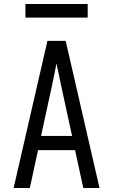

<svg xmlns="http://www.w3.org/2000/svg" viewBox="-20 -939 565 959"><path d="M48 0 217 -735H308L477 0H396L355 -189H170L129 0ZM185 -260H340L290 -490Q283 -523 276 -556Q269 -589 262 -622Q256 -589 249 -556Q242 -523 235 -490ZM107 -851V-919H418V-851Z"/></svg>

Font: Iosevka Pride
Style: Regular
Weight: 400
Monospace: yes
Designer: Belleve Invis
Foundry: Belleve Invis
Version: Version 30.3.1; ttfautohint (v1.8.4)